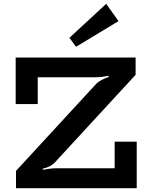

<svg xmlns="http://www.w3.org/2000/svg" viewBox="-20 -988 792 1008"><path d="M64 0V-90.8L486.1 -548.9Q499.5 -561.7 519.1 -571Q538.7 -580.3 551 -583.9L549.5 -590.2Q537.9 -587.7 518.7 -585Q499.5 -582.4 480.3 -582.4H178.1V-441.8H62.3V-686H692V-595.4L268.2 -135.3Q255.8 -121.5 236 -112.9Q216.1 -104.4 203.7 -102.4L205.3 -96.5Q215.3 -98.5 236.3 -101.6Q257.3 -104.6 274.7 -104.6H582V-244.2H697.8V0ZM378.9 -742.3 344.7 -789.7 537.5 -967.9 602.2 -877.1Z"/></svg>

Font: BioRhyme ExtraBold
Style: Regular
Weight: 800
Designer: Aoife Mooney
Foundry: Aoife Mooney Type
Version: Version 1.600;gftools[0.9.33]